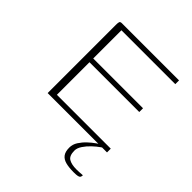

<svg xmlns="http://www.w3.org/2000/svg" viewBox="-175 -578 867 867"><g transform="rotate(45 258.0 -145.0)"><path d="M95 0V-437Q95 -449 97 -454.5Q99 -460 109 -460H474V-436H130V-256H448V-232H130V-24H474V0ZM431 170Q400 170 379.5 164.5Q359 159 348.5 145Q338 131 338 105Q338 84 350 65.5Q362 47 378 32Q394 17 410.5 5.5Q427 -6 437 -11H461Q454 -8 438 3Q422 14 405 30Q388 46 376 64Q364 82 364 98Q364 131 381.5 141.5Q399 152 430 152Q439 152 447.5 151.5Q456 151 462 150.5Q468 150 470 150Q470 157 467.5 161.5Q465 166 457 168Q449 170 431 170Z"/></g></svg>

Font: Genos ExtraLight
Style: Regular
Weight: 250
Designer: Robert E. Leuschke
Foundry: Robert E. Leuschke
Version: Version 1.010